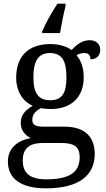

<svg xmlns="http://www.w3.org/2000/svg" viewBox="-20 -786 578 1046"><path d="M210 -606H307C315 -654 326 -709 337 -753V-766H293C265 -724 228 -658 210 -616ZM231 240C412 240 496 168 496 53C496 -33 450 -96 331 -96H218C166 -96 156 -110 156 -134C156 -164 177 -184 203 -197C216 -194 240 -192 256 -192C377 -192 436 -265 436 -364C436 -421 420 -457 397 -485C410 -493 423 -497 440 -497C467 -497 473 -478 473 -463C510 -463 526 -487 526 -515C526 -543 507 -567 467 -567C423 -567 389 -534 370 -513C351 -530 304 -546 256 -546C130 -546 68 -476 68 -361C68 -294 101 -234 158 -210C113 -183 93 -156 93 -116C93 -73 121 -46 148 -34C82 -22 23 16 23 94C23 186 92 240 231 240ZM253 -240C189 -240 162 -279 162 -364C162 -453 188 -497 252 -497C317 -497 342 -455 342 -365C342 -278 318 -240 253 -240ZM233 191C131 191 104 147 104 88C104 9 158 -7 214 -7H312C378 -7 414 9 414 70C414 140 376 191 233 191Z"/></svg>

Font: Noto Serif Thai
Style: Regular
Weight: 400
Designer: Monotype Design Team
Foundry: Monotype Imaging Inc.
Version: Version 1.901